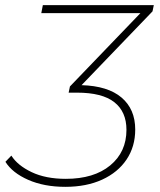

<svg xmlns="http://www.w3.org/2000/svg" viewBox="-20 -720 620 744"><path d="M233 4Q151 4 89.5 -23Q28 -50 1 -93L24 -117Q48 -79 102.5 -53Q157 -27 235 -27Q344 -27 407 -79Q470 -131 470 -217Q470 -287 423 -324Q376 -361 278 -361H246L251 -385L524 -669H140L146 -700H576L571 -676L296 -390Q398 -387 451 -342Q504 -297 504 -218Q504 -152 470.5 -102Q437 -52 376 -24Q315 4 233 4Z"/></svg>

Font: Montserrat ExtraLight
Style: Italic
Weight: 200
Italic angle: -11.3°
Designer: Julieta Ulanovsky
Foundry: Julieta Ulanovsky
Version: Version 9.000; ttfautohint (v1.8.4.7-5d5b)